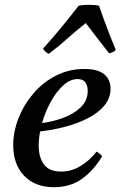

<svg xmlns="http://www.w3.org/2000/svg" viewBox="-20 -767 502 799"><path d="M440 -398Q440 -359 415 -328.5Q390 -298 347.5 -276Q305 -254 253 -240Q201 -226 147 -220Q141 -189 141 -162Q141 -112 163 -82.5Q185 -53 234 -53Q277 -53 315 -76Q353 -99 382 -136Q398 -127 405 -117Q371 -59 322 -23.5Q273 12 205 12Q126 12 80.5 -35.5Q35 -83 35 -163Q35 -219 57 -275Q79 -331 118.5 -377.5Q158 -424 212.5 -452Q267 -480 331 -480Q387 -480 413.5 -458Q440 -436 440 -398ZM155 -255Q202 -261 245.5 -277.5Q289 -294 317 -321.5Q345 -349 345 -389Q345 -411 335 -424.5Q325 -438 303 -438Q272 -438 243 -411.5Q214 -385 191 -343Q168 -301 155 -255ZM462 -559Q456 -553 449 -550Q442 -547 434 -545Q409 -577 383.5 -610Q358 -643 337 -671Q301 -643 262 -608Q223 -573 183 -543Q177 -545 169.5 -552Q162 -559 159 -565Q183 -591 211 -624Q239 -657 265 -689.5Q291 -722 307 -743Q324 -747 350 -747Q376 -747 392 -743Q401 -717 413 -684Q425 -651 438 -618Q451 -585 462 -559Z"/></svg>

Font: Tiro Bangla
Style: Italic
Weight: 400
Italic angle: -11°
Designer: Bangla: John Hudson & Fiona Ross, assisted by Neelakash Kshetrimayum. Latin: John Hudson with Paul Hanslow, assisted by 
Foundry: Tiro Typeworks Ltd.
Version: Version 1.60